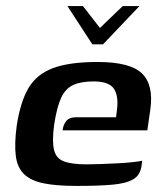

<svg xmlns="http://www.w3.org/2000/svg" viewBox="-20 -606 537 632"><path d="M202 -586H253L309 -514L384 -586H439L319 -460H284ZM232 6Q166 6 124 -2.5Q82 -11 59.5 -32.5Q37 -54 32 -93Q27 -132 35 -192Q47 -271 74 -316.5Q101 -362 155 -382Q209 -402 301 -402Q408 -402 447 -364.5Q486 -327 475 -247L465 -177H186Q188 -195 198 -207.5Q208 -220 230 -220H362L365 -244Q371 -291 354.5 -314.5Q338 -338 288 -338Q246 -338 220.5 -326Q195 -314 181 -283.5Q167 -253 158 -194Q151 -140 158 -112Q165 -84 191 -74.5Q217 -65 266 -65Q284 -65 311.5 -66Q339 -67 368 -68.5Q397 -70 419 -72.5Q441 -75 448 -77L446 -61Q445 -49 438 -35.5Q431 -22 415 -14Q394 -2 349 2Q304 6 232 6Z"/></svg>

Font: Genos Thin SemiBold
Style: Italic
Weight: 600
Italic angle: -8°
Version: Version 1.010